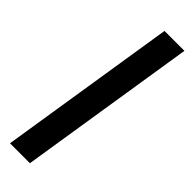

<svg xmlns="http://www.w3.org/2000/svg" viewBox="-240 -626 702 702"><g transform="rotate(45 111.5 -275.0)"><path d="M11 70H114L223 -620H120Z"/></g></svg>

Font: Charger Pro
Style: BlkObl
Weight: 900
Designer: Jasper
Foundry: Cannot Into Space Fonts
Version: Version 1.09